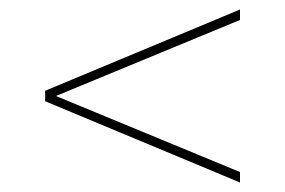

<svg xmlns="http://www.w3.org/2000/svg" viewBox="-20 -552 600 404"><path d="M485 -168 75 -339V-361L485 -532V-510L88 -346V-354L485 -190Z"/></svg>

Font: Montserrat Thin
Style: Regular
Weight: 100
Designer: Julieta Ulanovsky
Foundry: Julieta Ulanovsky
Version: Version 9.000